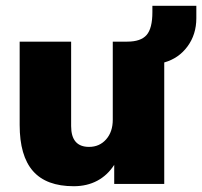

<svg xmlns="http://www.w3.org/2000/svg" viewBox="-20 -636 699 664"><path d="M659 -616V-573Q659 -517 628.5 -475.5Q598 -434 548 -420V0H375V-66Q352 -30 316.5 -11Q281 8 235 8Q140 8 94 -44.5Q48 -97 48 -204V-492H226V-200Q226 -128 288 -128Q324 -128 347 -154Q370 -180 370 -222V-492H420Q467 -492 487 -515Q507 -538 507 -594V-616Z"/></svg>

Font: wassup Sans
Style: Black
Weight: 900
Version: Version 2.001